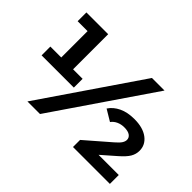

<svg xmlns="http://www.w3.org/2000/svg" viewBox="-133 -1102 1427 1427"><g transform="rotate(45 580.0 -389.0)"><path d="M81.1 -316.7V-408.9H195.6V-685.6H91.1V-777.8H320V-408.9H420V-316.7ZM381.1 0H248.9L780 -777.8H912.2ZM1115.6 0H727.8V-74.4L920 -241.1Q951.1 -267.8 962.8 -286.1Q974.4 -304.4 974.4 -321.1Q974.4 -344.4 954.4 -358.9Q934.4 -373.3 894.4 -373.3Q861.1 -373.3 833.9 -360.6Q806.7 -347.8 791.1 -325.6L702.2 -378.9Q730 -421.1 781.1 -445.6Q832.2 -470 904.4 -470Q994.4 -470 1046.1 -431.1Q1097.8 -392.2 1097.8 -330Q1097.8 -294.4 1079.4 -262.8Q1061.1 -231.1 1010 -186.7L903.3 -93.3H1115.6Z"/></g></svg>

Font: Paperlogy 8 ExtraBold
Style: Regular
Weight: 800
Designer: redesigned by Lee Juim, glyphs from Gmarket Sans & Montserrat
Foundry: PT&
Version: Version 1.001